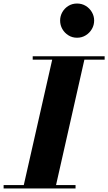

<svg xmlns="http://www.w3.org/2000/svg" viewBox="-64 -1069 613 1089"><path d="M66.5 0 236.5 -750H419L249.5 0ZM-43.5 0V-19.5H364.5V0ZM121.5 -730.5V-750H529.5V-730.5ZM373 -855Q345.5 -855 323.8 -868.8Q302 -882.5 289.5 -904.5Q277 -926.5 277 -952.5Q277 -978 289.5 -1000Q302 -1022 323.8 -1035.5Q345.5 -1049 373 -1049Q400.5 -1049 422.5 -1035.5Q444.5 -1022 457.2 -1000Q470 -978 470 -952.5Q470 -926.5 457.2 -904.5Q444.5 -882.5 422.5 -868.8Q400.5 -855 373 -855Z"/></svg>

Font: Bodoni Moda 11pt ExtraBold
Style: Italic
Weight: 800
Italic angle: -13°
Version: Version 2.004